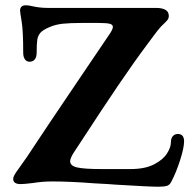

<svg xmlns="http://www.w3.org/2000/svg" viewBox="-20 -698 728 728"><path d="M417 2 390 0 336 -3Q247 -10 176 -10Q142 -10 104 -4Q72 0 58 0Q30 0 30 -20Q30 -31 49 -56Q80 -98 124 -166Q138 -188 284 -404L397 -571Q408 -588 408 -596Q408 -605 395.5 -608Q383 -611 352 -611H291Q246 -611 217.5 -608Q189 -605 165 -594Q142 -584 133 -573.5Q124 -563 121.5 -548Q119 -533 119 -498Q119 -482 112 -473Q105 -464 92 -464Q81 -464 74.5 -473Q68 -482 68 -498Q68 -582 62 -617Q56 -652 56 -659Q56 -662 58 -668Q63 -678 78 -678Q88 -678 100 -675Q130 -668 161 -668H571Q620 -668 620 -638Q620 -629 615.5 -623Q611 -617 603.5 -610Q596 -603 591 -598Q582 -588 575.5 -579.5Q569 -571 563 -563L540 -532Q489 -464 429 -375.5Q369 -287 285 -158L260 -120Q246 -98 246 -87Q246 -69 273 -63Q300 -57 364 -57H475Q530 -57 564.5 -75Q599 -93 613.5 -116.5Q628 -140 628 -158Q628 -174 635.5 -182Q643 -190 654 -190Q678 -190 678 -162Q678 -138 663 -91Q648 -44 630 -10Q624 3 613.5 6.5Q603 10 580 10Q547 10 417 2Z"/></svg>

Font: Raigarh Medium
Style: Regular
Weight: 500
Designer: jaikishan Patel
Foundry: MagicType
Version: Version 1.000